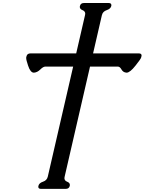

<svg xmlns="http://www.w3.org/2000/svg" viewBox="-20 -946 946 1256"><path d="M568.8 -510.3 402.8 210Q401.9 214.8 401.4 219.2Q401.4 235.8 419.2 242.7Q437 249.5 437 263.7Q437 266.6 436.5 269.5Q432.1 289.6 409.7 289.6H248.5Q230.5 289.6 230.5 275.9Q230.5 272.9 231.4 269.5Q235.8 251 261.2 242.7Q286.6 234.4 292.5 210L458.5 -510.3H275.9Q262.7 -510.3 243.4 -491.2Q224.1 -472.2 202.6 -470.7H201.2Q178.7 -470.7 163.6 -517.1Q151.4 -553.2 151.4 -565.9V-569.8L153.3 -577.6Q157.7 -596.7 179.7 -596.7H478.5L536.1 -846.7Q537.1 -851.6 537.6 -856Q537.6 -872.6 519.8 -879.6Q502 -886.7 502 -900.9Q502 -903.8 502.9 -906.7Q507.3 -926.3 529.3 -926.3H690.4Q708.5 -926.3 708.5 -912.6Q708.5 -909.7 708 -906.7Q703.6 -888.2 678 -879.6Q652.3 -871.1 646.5 -846.7L588.9 -596.7H887.7Q905.8 -596.7 906.2 -583.5Q906.2 -581.1 905.3 -577.6L903.3 -569.8Q901.4 -560.5 866.7 -517.1Q830.1 -470.7 808.6 -470.7H807.1Q785.6 -472.2 774.9 -491.2Q764.2 -510.3 751.5 -510.3Z"/></svg>

Font: Caudex
Style: Bold
Weight: 700
Italic angle: -13°
Version: Version 1.04